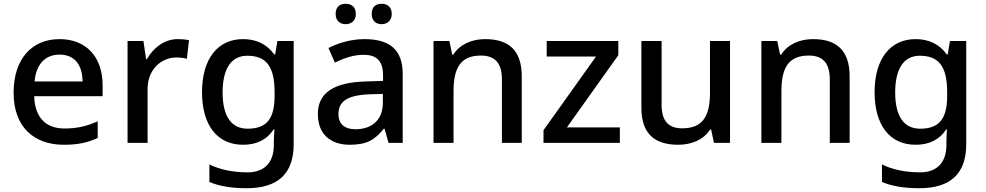

<svg xmlns="http://www.w3.org/2000/svg" viewBox="-20 -756 5216 1016"><path d="M295 -549C150 -549 52 -446 52 -265C52 -84 160 10 317 10C393 10 443 -1 497 -26V-114C440 -89 390 -76 321 -76C221 -76 164 -136 161 -247H523V-305C523 -455 436 -549 295 -549ZM295 -467C378 -467 416 -409 417 -325H163C171 -416 219 -467 295 -467Z M921 -549C847 -549 791 -501 757 -443H753L739 -539H655V0H761V-284C761 -390 834 -452 915 -452C932 -452 954 -449 969 -445L980 -544C964 -547 940 -549 921 -549Z M1266 -549C1130 -549 1049 -442 1049 -268C1049 -93 1130 10 1266 10C1336 10 1391 -15 1428 -71H1432C1431 -57 1429 -22 1429 -5V13C1429 104 1378 156 1291 156C1214 156 1144 142 1088 114V207C1143 230 1207 240 1285 240C1453 240 1534 161 1534 7V-539H1448L1436 -468H1431C1392 -523 1335 -549 1266 -549ZM1288 -461C1388 -461 1433 -406 1433 -268V-248C1433 -125 1389 -75 1290 -75C1203 -75 1158 -142 1158 -267C1158 -393 1204 -461 1288 -461Z M1756 -682C1756 -646 1780 -628 1809 -628C1838 -628 1863 -646 1863 -682C1863 -721 1838 -736 1809 -736C1780 -736 1756 -721 1756 -682ZM1947 -682C1947 -646 1970 -628 1999 -628C2028 -628 2053 -646 2053 -682C2053 -721 2028 -736 1999 -736C1970 -736 1947 -721 1947 -682ZM1909 -549C1837 -549 1769 -528 1718 -502L1752 -425C1798 -447 1849 -466 1904 -466C1969 -466 2007 -437 2007 -358V-328L1915 -325C1744 -320 1662 -263 1662 -153C1662 -41 1734 10 1831 10C1921 10 1964 -16 2011 -75H2015L2036 0H2111V-365C2111 -491 2044 -549 1909 -549ZM1934 -257 2006 -259V-212C2006 -118 1944 -72 1861 -72C1808 -72 1771 -96 1771 -152C1771 -215 1811 -252 1934 -257Z M2547 -549C2479 -549 2414 -523 2379 -467H2373L2358 -539H2274V0H2380V-272C2380 -394 2415 -462 2525 -462C2601 -462 2636 -420 2636 -336V0H2741V-351C2741 -490 2672 -549 2547 -549Z M3260 0V-82H2980L3252 -464V-539H2873V-457H3134L2856 -67V0Z M3843 -539H3737V-266C3737 -144 3701 -77 3590 -77C3515 -77 3481 -118 3481 -202V-539H3374V-186C3374 -49 3443 10 3569 10C3637 10 3703 -15 3738 -71H3743L3758 0H3843Z M4282 -549C4214 -549 4149 -523 4114 -467H4108L4093 -539H4009V0H4115V-272C4115 -394 4150 -462 4260 -462C4336 -462 4371 -420 4371 -336V0H4476V-351C4476 -490 4407 -549 4282 -549Z M4825 -549C4689 -549 4608 -442 4608 -268C4608 -93 4689 10 4825 10C4895 10 4950 -15 4987 -71H4991C4990 -57 4988 -22 4988 -5V13C4988 104 4937 156 4850 156C4773 156 4703 142 4647 114V207C4702 230 4766 240 4844 240C5012 240 5093 161 5093 7V-539H5007L4995 -468H4990C4951 -523 4894 -549 4825 -549ZM4847 -461C4947 -461 4992 -406 4992 -268V-248C4992 -125 4948 -75 4849 -75C4762 -75 4717 -142 4717 -267C4717 -393 4763 -461 4847 -461Z"/></svg>

Font: Noto Sans Bamum Medium
Style: Regular
Weight: 500
Designer: Monotype Design Team
Foundry: Monotype Imaging Inc.
Version: Version 2.002